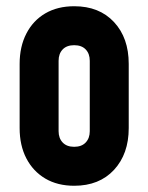

<svg xmlns="http://www.w3.org/2000/svg" viewBox="-20 -583 476 616"><path d="M218.1 13Q164.5 13 125.2 -10.2Q86 -33.5 64.5 -75Q43 -116.5 43 -172V-378Q43 -433.3 64.5 -475.1Q86 -517 125.2 -540Q164.5 -563 218.1 -563Q298.5 -563 345.8 -512.2Q393 -461.5 393 -378V-172Q393 -89.1 345.8 -38Q298.5 13 218.1 13ZM218 -112Q242 -112 255 -125.9Q268 -139.7 268 -162V-388Q268 -410.7 255 -424.3Q242 -438 218 -438Q194 -438 181 -424.3Q168 -410.7 168 -388V-162Q168 -139.7 181 -125.9Q194 -112 218 -112Z"/></svg>

Font: Mohave Light
Style: Regular
Weight: 300
Designer: Gumpita Rahayu
Foundry: Tokotype
Version: Version 2.003